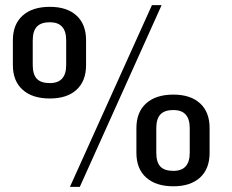

<svg xmlns="http://www.w3.org/2000/svg" viewBox="-20 -728 912 756"><path d="M176.4 -340.2Q107.4 -340.2 69.1 -374.6Q30.7 -409 30.7 -471.7V-569.5Q30.7 -632.2 69.1 -666.6Q107.4 -701.1 176.4 -701.1Q243.9 -701.1 281.4 -666.6Q318.9 -632.2 318.9 -569.5V-471.7Q318.9 -409 281.4 -374.6Q243.9 -340.2 176.4 -340.2ZM176.4 -400.8Q240.6 -400.8 240.6 -472V-569.2Q240.6 -640.4 176.4 -640.4Q141.6 -640.4 125.3 -623.1Q108.9 -605.9 108.9 -569.2V-472Q108.9 -435 125 -417.9Q141.1 -400.8 176.4 -400.8ZM578.3 -707.9H616.4L294.2 7.9H255.3ZM662.8 5.5Q593.8 5.5 555.5 -29Q517.1 -63.4 517.1 -126.1V-223.9Q517.1 -286.6 555.5 -321Q593.8 -355.5 662.8 -355.5Q730.3 -355.5 767.8 -321Q805.3 -286.6 805.3 -223.9V-126.1Q805.3 -63.4 767.8 -29Q730.3 5.5 662.8 5.5ZM662.8 -55.2Q727.1 -55.2 727.1 -126.4V-223.6Q727.1 -294.8 662.8 -294.8Q628 -294.8 611.7 -277.5Q595.4 -260.3 595.4 -223.6V-126.4Q595.4 -89.4 611.4 -72.3Q627.5 -55.2 662.8 -55.2Z"/></svg>

Font: Pathway Extreme 8pt Thin
Style: Regular
Weight: 100
Designer: Eduardo Rodriguez Tunni
Foundry: Eduardo Rodriguez Tunni
Version: Version 1.000